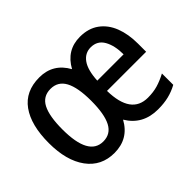

<svg xmlns="http://www.w3.org/2000/svg" viewBox="-111 -824 1006 1006"><g transform="rotate(-45 392.0 -320.5)"><path d="M552 -600Q615 -600 657.5 -569Q700 -538 721 -484Q742 -430 742 -359V-299H452Q455 -122 579 -122Q619 -122 651.5 -131.5Q684 -141 720 -160V-76Q687 -58 652 -49.5Q617 -41 573 -41Q460 -41 405 -133Q355 -41 250 -41Q153 -41 98 -116Q43 -191 43 -321Q43 -454 95.5 -527Q148 -600 251 -600Q353 -600 403 -509Q453 -600 552 -600ZM553 -521Q510 -521 484 -484.5Q458 -448 454 -373H649Q649 -438 625.5 -479.5Q602 -521 553 -521ZM250 -516Q194 -516 169 -467.5Q144 -419 144 -321Q144 -125 251 -125Q306 -125 331.5 -173.5Q357 -222 357 -321Q357 -419 331 -467.5Q305 -516 250 -516Z"/></g></svg>

Font: Noto Sans Tamil UI Condensed Medium
Style: Regular
Weight: 500
Width: 3
Designer: Jelle Bosma - Monotype Design Team
Foundry: Monotype Imaging Inc.
Version: Version 2.004; ttfautohint (v1.8.4.7-5d5b)